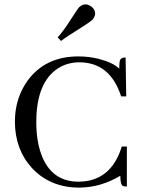

<svg xmlns="http://www.w3.org/2000/svg" viewBox="-20 -856 649 886"><path d="M535.2 -44.9C475.3 -9.1 412.4 9.1 346.7 9.8C256.8 9.8 183.9 -20.2 127.9 -80.1C75.2 -138 48.8 -209.6 48.8 -294.9C48.8 -365.2 67.7 -427.4 105.5 -481.4C160.2 -557.6 238.9 -595.7 341.8 -595.7C373 -595.7 403.6 -592.1 433.6 -585C479.2 -573.2 511.4 -557.9 530.3 -539.1C530.3 -556.6 531.2 -569.3 533.2 -577.1C536.5 -586.3 545.2 -590.8 559.6 -590.8L562.5 -411.1H539.1C534.5 -425.5 529 -439.5 522.5 -453.1C486 -529.9 427.1 -568.4 345.7 -568.4C309.9 -568.4 277.3 -559.2 248 -541C181 -497.4 147.5 -414.7 147.5 -293C147.5 -236.3 154.9 -187.2 169.9 -145.5C200.5 -60.2 258.1 -17.6 342.8 -17.6C442.4 -18.2 508.8 -72.3 542 -179.7H565.4V4.9C557.6 4.9 551.4 3.9 546.9 2C539.1 -2 535.2 -17.6 535.2 -44.9ZM406.2 -764.6C399.1 -758.1 386.4 -749 368.2 -737.3C312.8 -702.8 277.3 -679.4 261.7 -667L246.1 -683.6C262.4 -701.2 279.9 -724.6 298.8 -753.9C324.9 -794.9 340.5 -818 345.7 -823.2C354.2 -831.1 363.6 -835.3 374 -835.9C379.9 -835.9 386.1 -834.3 392.6 -831.1C410.2 -821.9 418.9 -808.9 418.9 -792C418.3 -782.9 414.1 -773.8 406.2 -764.6Z"/></svg>

Font: Abhaya Libre
Style: Regular
Weight: 400
Designer: Pushpananda Ekanayake, Sol Matas, Pathum Egodawatta
Foundry: Mooniak
Version: Version 1.041; ; ttfautohint (v1.5)